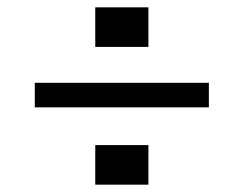

<svg xmlns="http://www.w3.org/2000/svg" viewBox="-20 -575 665 524"><path d="M550 -282V-349H75V-282ZM385 -447V-555H240V-447ZM385 -71V-179H240V-71Z"/></svg>

Font: Gamestation Extended
Style: Regular
Weight: 400
Width: 7
Designer: Jonas Hecksher
Foundry: Jonas Hecksher, Playtypeª, e-types AS
Version: Version 1.003